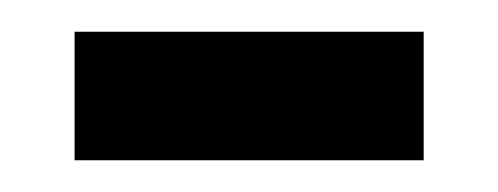

<svg xmlns="http://www.w3.org/2000/svg" viewBox="-20 -330 314 121"><path d="M27 -229V-310H247V-229Z"/></svg>

Font: Noto Sans Thai UI ExtCond
Style: Regular
Weight: 400
Width: 2
Designer: Monotype Design Team
Foundry: Monotype Imaging Inc.
Version: Version 2.000